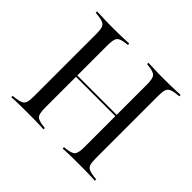

<svg xmlns="http://www.w3.org/2000/svg" viewBox="-138 -738 904 904"><g transform="rotate(45 314.0 -285.5)"><path d="M108.1 -369.4V-492.7Q108.1 -519.4 104 -532.7Q100 -546 87.9 -552Q75.8 -558.1 52.4 -560.5L35.5 -562.1V-571Q46 -571 61.3 -570.2Q76.6 -569.4 96 -569Q115.3 -568.5 137.1 -568.5H145.2H153.2Q174.2 -568.5 192.7 -569Q211.3 -569.4 225.8 -570.2Q240.3 -571 250 -571V-562.1L236.3 -560.5Q202.4 -556.5 192.7 -544Q183.1 -531.5 183.1 -492.7V-369.4ZM445.2 -201.6V-492.7Q445.2 -531.5 435.5 -544Q425.8 -556.5 391.9 -560.5L377.4 -562.1V-571Q387.9 -571 402.4 -570.2Q416.9 -569.4 435.5 -569Q454 -568.5 475 -568.5H483.1H491.1Q512.9 -568.5 532.3 -569Q551.6 -569.4 566.5 -570.2Q581.5 -571 591.9 -571V-562.1L575.8 -560.5Q552.4 -558.1 540.3 -552Q528.2 -546 524.2 -532.7Q520.2 -519.4 520.2 -492.7V-201.6ZM137.1 -2.4Q115.3 -2.4 96 -2Q76.6 -1.6 61.3 -1.2Q46 -0.8 35.5 0V-8.9L52.4 -10.5Q75.8 -13.7 87.9 -19.4Q100 -25 104 -38.7Q108.1 -52.4 108.1 -78.2V-369.4H183.1V-78.2Q183.1 -39.5 192.7 -27Q202.4 -14.5 236.3 -10.5L250 -8.9V0Q240.3 -0.8 225.8 -1.2Q211.3 -1.6 192.7 -2Q174.2 -2.4 153.2 -2.4H145.2ZM154.8 -283.1V-291.9H473.4V-283.1ZM475 -2.4Q454 -2.4 435.5 -2Q416.9 -1.6 402.4 -1.2Q387.9 -0.8 377.4 0V-8.9L391.9 -10.5Q425.8 -14.5 435.5 -27Q445.2 -39.5 445.2 -78.2V-201.6H520.2V-78.2Q520.2 -52.4 524.2 -38.7Q528.2 -25 540.3 -19.4Q552.4 -13.7 575.8 -10.5L591.9 -8.9V0Q581.5 -0.8 566.5 -1.2Q551.6 -1.6 532.3 -2Q512.9 -2.4 491.1 -2.4H483.1Z"/></g></svg>

Font: Playfair 144pt SemiCondensed Light
Style: Regular
Weight: 300
Width: 4
Designer: Claus Eggers Sørensen
Foundry: Claus Eggers Sørensen
Version: Version 2.203